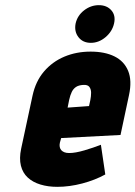

<svg xmlns="http://www.w3.org/2000/svg" viewBox="-20 -711 525 744"><path d="M363 -691Q332 -691 306 -671Q280 -651 273 -620Q267 -589 284 -567Q301 -545 332 -545Q363 -545 389 -567Q415 -589 422 -620Q429 -651 411.5 -671Q394 -691 363 -691ZM212 -158 217 -176 447 -188 480 -343Q492 -399 476.5 -436.5Q461 -474 423.5 -492.5Q386 -511 331 -511Q276 -511 229.5 -491.5Q183 -472 150.5 -434Q118 -396 106 -340L62 -135Q54 -97 61 -69Q68 -41 87.5 -23Q107 -5 136.5 4Q166 13 202 13Q249 13 298.5 0Q348 -13 388 -35L371 -150Q343 -139 307.5 -128.5Q272 -118 248 -118Q237 -118 229.5 -121Q222 -124 217.5 -129Q213 -134 211.5 -141.5Q210 -149 212 -158ZM330 -323 325 -300 242 -294 248 -324Q252 -342 258 -354.5Q264 -367 274.5 -374Q285 -381 303 -382Q320 -383 326.5 -374Q333 -365 333 -351.5Q333 -338 330 -323Z"/></svg>

Font: Advent Pro ExtraBold
Style: Italic
Weight: 800
Italic angle: -12°
Version: Version 3.000